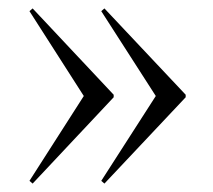

<svg xmlns="http://www.w3.org/2000/svg" viewBox="-20 -489 506 456"><path d="M250 -258 57.5 -53 50 -59.5 179 -261 50 -462.5 57.5 -469 250 -264ZM421 -258 228 -53 220.5 -59.5 350 -261 220.5 -462.5 228 -469 421 -264Z"/></svg>

Font: Newsreader 72pt Light
Style: Regular
Weight: 300
Designer: Hugues Gentile
Foundry: Production Type
Version: Version 1.003; ttfautohint (v1.8.3)